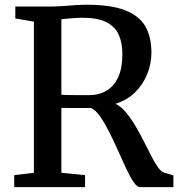

<svg xmlns="http://www.w3.org/2000/svg" viewBox="-20 -770 738 790"><path d="M38.5 0V-49.5L119.5 -59V-681L43 -694V-743H174.5Q208.5 -743 236.8 -745Q265 -747 289.8 -748.8Q314.5 -750.5 338 -750.5Q436 -750.5 494.2 -728Q552.5 -705.5 577.8 -661.8Q603 -618 603 -553.5Q603 -508.5 586 -465.8Q569 -423 536.2 -390.5Q503.5 -358 455 -343Q477.5 -332.5 497.8 -308.2Q518 -284 536.5 -253Q555 -222 571.5 -189.2Q588 -156.5 602.5 -128Q617 -99.5 630.5 -81Q644 -62.5 656 -59.5L693.5 -48.5V0H556.5Q544 0 529.5 -21.2Q515 -42.5 499 -76.8Q483 -111 465.5 -150.5Q448 -190 429.5 -226.8Q411 -263.5 392.2 -290.5Q373.5 -317.5 354.5 -325.5Q344 -325.5 326.5 -325.5Q309 -325.5 290.2 -325.5Q271.5 -325.5 255.8 -325.8Q240 -326 232.5 -326V-59L330 -49.5V0ZM346 -378.5Q387.5 -378.5 418.5 -397Q449.5 -415.5 466.5 -452.8Q483.5 -490 483.5 -547Q483.5 -593 468.8 -626.5Q454 -660 418.2 -678.5Q382.5 -697 319.5 -697Q305 -697 290 -696Q275 -695 260.5 -693.5Q246 -692 232.5 -691V-380.5Q246.5 -379 269.2 -378.8Q292 -378.5 313.8 -378.5Q335.5 -378.5 346 -378.5Z"/></svg>

Font: Merriweather 24pt Medium
Style: Regular
Weight: 500
Designer: Eben Sorkin
Foundry: Eben Sorkin
Version: Version 2.100